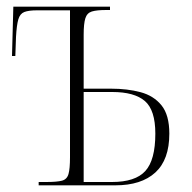

<svg xmlns="http://www.w3.org/2000/svg" viewBox="-20 -556 575 576"><path d="M96 0V-10H119Q151 -10 166 -14Q181 -18 185.5 -34Q190 -50 190 -84V-525H91Q66 -525 53 -520Q40 -515 35 -498Q30 -481 28 -445L26 -388H16L20 -536H310V-526H299Q270 -526 255.5 -521.5Q241 -517 236 -501Q231 -485 231 -452V-290H313Q362 -290 401.5 -279.5Q441 -269 464.5 -240Q488 -211 488 -155Q488 -77 446 -38.5Q404 0 326 0ZM316 -10Q386 -10 416 -43Q446 -76 446 -155Q446 -226 414.5 -253Q383 -280 317 -280H231V-10Z"/></svg>

Font: Noto Serif Display Condensed ExtraLight
Style: Regular
Weight: 200
Width: 3
Designer: Monotype Design Team
Foundry: Monotype Imaging Inc.
Version: Version 2.009